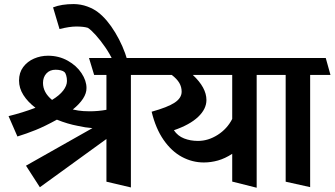

<svg xmlns="http://www.w3.org/2000/svg" viewBox="-20 -861 1623 931"><path d="M711.9 -497.6H614.7V47.9L496.1 20V-187L173.3 46.9L106 -57.6L428.2 -239.7Q394 -242.2 357.9 -250.5Q307.6 -259.8 255.9 -280.8Q196.3 -248 152.6 -230.5Q108.9 -212.9 64.5 -199.2L21.5 -297.9Q90.3 -314.9 151.9 -338.4Q114.7 -366.7 93.5 -400.1Q72.3 -433.6 72.3 -470.2Q72.3 -508.8 92.5 -535.9Q112.8 -563 145 -576.9Q177.2 -590.8 212.9 -590.8Q265.1 -590.8 308.1 -566.9Q351.1 -543 375.2 -506.3Q399.4 -469.7 399.4 -434.6Q399.9 -409.2 382.6 -382.6Q365.2 -356 333 -330.1Q360.4 -323.7 384.8 -322.3Q404.3 -321.3 414.6 -321.3Q456.1 -321.3 496.1 -328.6V-497.6H436.5L411.6 -579.6H689ZM188.5 -459Q188.5 -412.6 232.4 -376.5Q268.6 -398.4 286.6 -422.1Q304.7 -445.8 304.7 -468.3Q304.7 -483.4 301 -495.4Q297.4 -507.3 293 -511.2Q286.6 -517.1 274.7 -520Q262.7 -522.9 249.5 -522.9Q221.7 -522.9 205.1 -504.9Q188.5 -486.8 188.5 -459Z M527.3 -567.4Q512.7 -599.6 489.7 -632.8Q466.8 -666 443.8 -691.4Q420.9 -716.8 405.8 -726.1Q385.7 -732.4 349.6 -732.4Q317.4 -732.4 268.6 -720.2L237.3 -825.2Q277.8 -841.3 337.9 -841.3Q372.6 -840.8 403.1 -829.6Q433.6 -818.4 454.6 -802.2Q499.5 -768.1 538.8 -702.9Q578.1 -637.7 598.1 -567.4Z M1315.4 -497.6H1224.6V49.3L1106 19.5V-115.2Q1070.8 -92.3 1036.9 -82.8Q1002.9 -73.2 968.3 -73.2Q912.6 -73.2 862.3 -100.1Q812 -127 773.4 -182.4Q734.9 -237.8 715.3 -319.3Q793 -340.8 826.9 -363.3Q860.8 -385.7 860.8 -416.5Q860.8 -439.5 849.4 -459Q837.9 -478.5 813 -497.6H688L663.1 -579.6H1292.5ZM1106 -284.2V-497.6H915Q981 -436 981 -376Q981 -332.5 940.7 -294.2Q900.4 -255.9 823.2 -229.5Q841.8 -201.7 872.6 -189.7Q903.3 -177.7 939.9 -177.7Q989.7 -177.7 1035.6 -207Q1081.5 -236.3 1106 -284.2Z M1288.1 -497.6 1263.7 -579.6H1559.6L1582.5 -497.6H1483.9V46.4L1365.2 20V-497.6Z"/></svg>

Font: Vesper Libre
Style: Bold
Weight: 700
Designer: Robert Keller & Kimya Gandhi
Foundry: Mota Italic
Version: Version 1.058